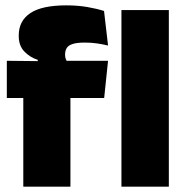

<svg xmlns="http://www.w3.org/2000/svg" viewBox="-20 -697 696 717"><path d="M228 -677Q269.5 -677 306 -670.8Q342.5 -664.5 368.5 -656L383.5 -527Q364.5 -531.5 343 -534.8Q321.5 -538 296.5 -538Q266.5 -538 250.5 -532.5Q234.5 -527 228.8 -517Q223 -507 223 -493.5V-492.5Q223 -482.5 226.2 -475Q229.5 -467.5 234.5 -460.5L121 -456.5V-473.5Q91.5 -483 70.8 -504.8Q50 -526.5 50 -562.5V-565Q50 -619 93.2 -648Q136.5 -677 228 -677ZM67 0V-420.5H243V0ZM5.5 -331V-470L145 -468.5L211 -470H383.5L369 -331ZM433.5 0V-659.5H610.5V0Z"/></svg>

Font: Anek Latin ExtraBold
Style: Regular
Weight: 800
Designer: Yesha Goshar
Foundry: Ek Type
Version: Version 1.003